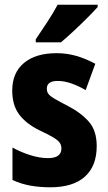

<svg xmlns="http://www.w3.org/2000/svg" viewBox="-20 -786 461 816"><path d="M391 -165Q391 -80 340.5 -35Q290 10 194 10Q149 10 109.5 3Q70 -4 33 -21V-159Q67 -140 107.5 -127Q148 -114 184 -114Q241 -114 241 -155Q241 -167 235 -177.5Q229 -188 209 -200.5Q189 -213 148 -232Q91 -260 61.5 -299.5Q32 -339 32 -401Q32 -477 82 -518.5Q132 -560 220 -560Q264 -560 304 -548.5Q344 -537 385 -515L344 -403Q315 -420 284.5 -431Q254 -442 225 -442Q179 -442 179 -409Q179 -397 185 -388Q191 -379 210 -367.5Q229 -356 268 -336Q324 -307 357.5 -269Q391 -231 391 -165ZM395 -756Q379 -738 351.5 -710.5Q324 -683 294 -655Q264 -627 239 -606H132V-619Q157 -656 182 -694Q207 -732 225 -766H395Z"/></svg>

Font: Noto Sans Ethiopic Condensed ExtraBold
Style: Regular
Weight: 800
Width: 3
Designer: Monotype Design Team
Foundry: Monotype Imaging Inc.
Version: Version 2.102; ttfautohint (v1.8.4.7-5d5b)